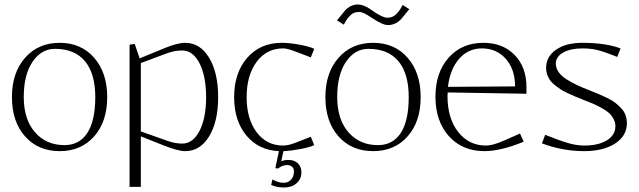

<svg xmlns="http://www.w3.org/2000/svg" viewBox="-20 -666 2848 856"><path d="M267.1 -19Q334.5 -19 369.6 -73.7Q404.8 -128.4 404.8 -232.9Q404.8 -337.9 358.9 -393.1Q313 -448.2 225.1 -448.2Q164.1 -448.2 125 -390.4Q85.9 -332.5 85.9 -233.9Q85.9 -133.8 136 -76.4Q186 -19 267.1 -19ZM246.1 7.8Q149.9 7.8 91.6 -58.1Q33.2 -124 33.2 -232.9Q33.2 -341.8 91.8 -408.4Q150.4 -475.1 246.1 -475.1Q341.8 -475.1 399.9 -408.4Q458 -341.8 458 -232.9Q458 -124 399.9 -58.1Q341.8 7.8 246.1 7.8Z M557.6 -466.8 580.6 -470.2 602.5 -405.8 710.9 -450.2Q770.5 -475.1 805.7 -475.1Q872.1 -475.1 912.4 -408.4Q952.6 -341.8 952.6 -232.9Q952.6 -124 912.4 -58.1Q872.1 7.8 805.7 7.8Q774.4 7.8 710.9 -17.1L607.9 -58.1V167H557.6ZM607.9 -384.8V-80.1L726.6 -38.1Q760.3 -25.9 792.5 -25.9Q840.3 -25.9 869.6 -82.8Q898.9 -139.6 898.9 -232.9Q898.9 -326.2 869.6 -383.5Q840.3 -440.9 792.5 -440.9Q758.8 -440.9 726.6 -429.2Z M1233.9 53.2Q1248 46.9 1265.6 46.9Q1292 46.9 1307.9 62Q1323.7 77.1 1323.7 102.1Q1323.7 132.3 1302.2 151.1Q1280.8 169.9 1245.6 169.9Q1212.9 169.9 1189 158.2L1194.8 133.8Q1219.2 148.9 1244.6 148.9Q1265.6 148.9 1278.1 134.5Q1290.5 120.1 1290.5 97.2Q1290.5 85 1282 77.4Q1273.4 69.8 1259.8 69.8Q1249 69.8 1237.3 74.7Q1225.6 79.6 1220.7 85L1207.5 84L1223.6 7.8Q1133.3 3.9 1078.6 -61.8Q1023.9 -127.4 1023.9 -232.9Q1023.9 -341.8 1082.3 -408.4Q1140.6 -475.1 1235.8 -475.1Q1270.5 -475.1 1315.4 -466.8Q1360.4 -458.5 1380.9 -448.2L1365.7 -410.2L1292.5 -438Q1259.8 -450.2 1242.7 -450.2Q1168.9 -450.2 1124.3 -390.4Q1079.6 -330.6 1079.6 -232.9Q1079.6 -135.7 1124.3 -76.4Q1168.9 -17.1 1242.7 -17.1Q1263.7 -17.1 1292.5 -27.8L1365.7 -56.2L1380.9 -19Q1362.3 -9.8 1320.6 -1.7Q1278.8 6.3 1243.7 7.8Z M1482.4 -575.2 1517.6 -618.2Q1542 -646 1576.7 -646Q1587.9 -646 1601.6 -640.6Q1615.2 -635.3 1624.5 -629.4Q1633.8 -623.5 1648.4 -613.3Q1649.4 -612.3 1650.1 -612.1Q1650.9 -611.8 1651.9 -611.1Q1652.8 -610.4 1653.3 -609.9Q1689 -586.9 1706.5 -586.9Q1719.7 -586.9 1731 -592Q1742.2 -597.2 1750.7 -607.2Q1759.3 -617.2 1764.4 -625Q1769.5 -632.8 1775.4 -644L1804.7 -625L1769.5 -582Q1743.7 -554.2 1709.5 -554.2Q1685.1 -554.2 1635.3 -587.9Q1599.1 -612.8 1581.5 -612.8Q1567.9 -612.8 1556.9 -607.9Q1545.9 -603 1537.1 -592.8Q1528.3 -582.5 1523.9 -575.7Q1519.5 -568.8 1512.7 -556.2ZM1664.6 -19Q1731.9 -19 1767.1 -73.7Q1802.2 -128.4 1802.2 -232.9Q1802.2 -337.9 1756.3 -393.1Q1710.4 -448.2 1622.6 -448.2Q1561.5 -448.2 1522.5 -390.4Q1483.4 -332.5 1483.4 -233.9Q1483.4 -133.8 1533.4 -76.4Q1583.5 -19 1664.6 -19ZM1643.6 7.8Q1547.4 7.8 1489 -58.1Q1430.7 -124 1430.7 -232.9Q1430.7 -341.8 1489.3 -408.4Q1547.9 -475.1 1643.6 -475.1Q1739.3 -475.1 1797.4 -408.4Q1855.5 -341.8 1855.5 -232.9Q1855.5 -124 1797.4 -58.1Q1739.3 7.8 1643.6 7.8Z M1976.1 -253.9Q1976.1 -251.5 1975.6 -246.1Q1975.1 -240.7 1975.1 -237.8Q1975.1 -138.7 2022.5 -77.9Q2069.8 -17.1 2147 -17.1Q2177.2 -17.1 2229 -40L2298.3 -70.8L2314.9 -34.2Q2212.4 7.8 2139.2 7.8Q2041.5 7.8 1981.4 -58.8Q1921.4 -125.5 1921.4 -234.9Q1921.4 -342.8 1980.2 -408.9Q2039.1 -475.1 2135.3 -475.1Q2221.7 -475.1 2274.4 -420.9Q2327.1 -366.7 2327.1 -277.8V-248ZM1977.1 -278.8 2276.4 -280.8Q2276.4 -356.4 2235.4 -403.3Q2194.3 -450.2 2128.4 -450.2Q2067.4 -450.2 2026.9 -403.8Q1986.3 -357.4 1977.1 -278.8Z M2396 -26.9 2410.6 -64.9Q2474.1 -39.6 2512.2 -28.3Q2550.3 -17.1 2585 -17.1Q2647.9 -17.1 2685.8 -40.5Q2723.6 -64 2723.6 -103Q2723.6 -120.6 2715.3 -136Q2707 -151.4 2695.1 -162.4Q2683.1 -173.3 2661.6 -185.1Q2640.1 -196.8 2623 -204.1Q2606 -211.4 2577.6 -222.2Q2555.7 -231 2543.2 -236.3Q2530.8 -241.7 2510.7 -251Q2490.7 -260.3 2479.2 -267.8Q2467.8 -275.4 2453.9 -286.4Q2439.9 -297.4 2432.4 -308.1Q2424.8 -318.8 2419.7 -333Q2414.6 -347.2 2414.6 -362.8Q2414.6 -413.1 2458.7 -444.1Q2502.9 -475.1 2575.7 -475.1Q2680.2 -475.1 2746.6 -450.2L2731.9 -412.1Q2672.9 -436 2642.6 -443.1Q2612.3 -450.2 2576.7 -450.2Q2523.4 -450.2 2490.7 -431.6Q2458 -413.1 2458 -382.8Q2458 -362.8 2470.2 -345Q2482.4 -327.1 2506.1 -312.3Q2529.8 -297.4 2553.2 -286.4Q2576.7 -275.4 2610.8 -262.2Q2636.7 -252 2651.9 -245.6Q2667 -239.3 2689.2 -228.3Q2711.4 -217.3 2724.1 -207Q2736.8 -196.8 2750 -182.9Q2763.2 -168.9 2769 -152.3Q2774.9 -135.7 2774.9 -116.2Q2774.9 -60.5 2722.7 -26.4Q2670.4 7.8 2584 7.8Q2488.3 7.8 2396 -26.9Z"/></svg>

Font: Resagokr
Style: Light
Weight: 300
Designer: gluk
Foundry: gluk
Version: Version 0.95